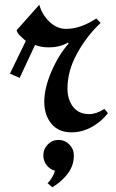

<svg xmlns="http://www.w3.org/2000/svg" viewBox="-20 -549 492 811"><path d="M167 -119Q167 -63 197 -26.5Q227 10 282 10Q326 10 366.5 -12Q407 -34 436 -71L421 -89Q387 -67 357 -67Q312 -67 288.5 -98Q265 -129 265 -175Q265 -250 306 -324Q347 -398 405 -452L387 -471Q320 -427 259 -427Q220 -427 188.5 -457.5Q157 -488 146 -529L50 -421Q54 -407 70 -393Q86 -379 89 -376L22 -238L63 -220L128 -359Q154 -349 185 -349Q233 -349 267 -369L270 -365Q228 -318 197.5 -247.5Q167 -177 167 -119ZM227 42Q200 42 181.5 61.5Q163 81 163 108Q163 130 176.5 148Q190 166 212 172Q209 185 200.5 199.5Q192 214 181 225L201 242Q241 218 266.5 184Q292 150 292 108Q292 81 273 61.5Q254 42 227 42Z"/></svg>

Font: Amita
Style: Bold
Weight: 700
Designer: Eduardo Rodriguez Tunni, Modular Infotech, Brian J. Bonislawsky
Foundry: Eduardo Rodriguez Tunni, Modular Infotech, Brian J. Bonislawsky
Version: Version 1.003